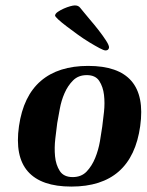

<svg xmlns="http://www.w3.org/2000/svg" viewBox="-20 -678 541 708"><path d="M50 -213Q66 -324 130.5 -379.5Q195 -435 305 -435Q528 -435 497 -213Q466 10 243 10Q132 10 83 -45.5Q34 -101 50 -213ZM248 -25Q280 -25 299.5 -45.5Q319 -66 331 -95.5Q343 -125 348.5 -157Q354 -189 357 -211Q360 -233 363.5 -265.5Q367 -298 363.5 -328Q360 -358 346 -379.5Q332 -401 300 -401Q269 -401 249.5 -381.5Q230 -362 218 -334.5Q206 -307 200.5 -276.5Q195 -246 191 -224Q188 -201 184 -167Q180 -133 183 -101.5Q186 -70 200.5 -47.5Q215 -25 248 -25ZM183 -621Q184 -628 193.5 -634.5Q203 -641 215.5 -646.5Q228 -652 239 -655Q250 -658 256 -658Q269 -658 275.5 -649.5Q282 -641 289 -633Q295 -625 311 -606.5Q327 -588 343 -567.5Q359 -547 371 -528.5Q383 -510 382 -502Q380 -492 369 -492Q363 -492 347 -500.5Q331 -509 309.5 -522Q288 -535 266 -551Q244 -567 225.5 -581Q207 -595 195 -606Q183 -617 183 -621Z"/></svg>

Font: Gamine
Style: Bold Italic
Weight: 700
Designer: Tapiwanashe Sebastian Garikayi
Version: Version 1.000